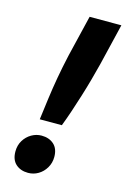

<svg xmlns="http://www.w3.org/2000/svg" viewBox="-110 -747 539 813"><g transform="rotate(15 159.0 -340.0)"><path d="M87.2 -219.2Q93.2 -266.5 99.4 -312.5Q105.5 -358.5 114.1 -407.5Q122.8 -456.5 135 -511L178.8 -693H318L274.2 -510.8Q265.5 -476 255.1 -438.6Q244.8 -401.2 233 -363.4Q221.2 -325.5 209.1 -289.2Q197 -253 184 -219.2ZM97.5 12.8Q64.5 12.8 43.6 -6Q22.8 -24.8 22.8 -61Q22.8 -88.2 35.5 -109.2Q48.2 -130.2 69 -142.4Q89.8 -154.5 113.2 -154.5Q146.2 -154.5 167.1 -135.8Q188 -117 188 -81Q188 -54.5 175.2 -33Q162.5 -11.5 142.1 0.6Q121.8 12.8 97.5 12.8Z"/></g></svg>

Font: Ubuntu Sans
Style: Italic
Weight: 400
Italic angle: -13.5°
Designer: Dalton Maag Ltd
Foundry: Dalton Maag Ltd
Version: Version 1.006